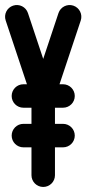

<svg xmlns="http://www.w3.org/2000/svg" viewBox="-20 -737 404 757"><path d="M150.4 0.1C176 0.1 196.7 -20.6 196.7 -46.1V-156.1H228.5C254.1 -156.1 274.8 -176.8 274.8 -202.4C274.8 -228 254.1 -248.7 228.5 -248.7H196.7V-312.3H228.5C254.1 -312.3 274.8 -333 274.8 -358.5C274.8 -384.1 254.1 -404.8 228.5 -404.8H214.6L298.4 -656.3C306.4 -680.5 293.3 -706.7 269.1 -714.8C244.9 -722.8 218.7 -709.7 210.6 -685.5L150.4 -504.8L90.2 -685.5C82.2 -709.8 56 -722.9 31.7 -714.8C7.4 -706.8 -5.7 -680.6 2.4 -656.3L86.2 -404.8H72.3C46.7 -404.8 26 -384.1 26 -358.5C26 -333 46.8 -312.3 72.3 -312.3H104.1V-248.7H72.3C46.7 -248.7 26 -228 26 -202.4C26 -176.8 46.7 -156.1 72.3 -156.1H104.1V-46.2C104.1 -20.6 124.8 0.1 150.4 0.1Z"/></svg>

Font: Cactron
Style: Regular
Weight: 400
Version: Version 1.0